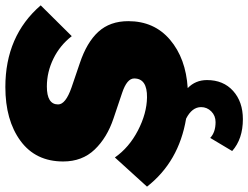

<svg xmlns="http://www.w3.org/2000/svg" viewBox="-134 -585 927 717"><g transform="rotate(-90 329.5 -226.5)"><path d="M452 -392Q530 -366 569.5 -322.5Q609 -279 609 -211Q609 -114 539.5 -55Q470 4 359 11Q389 40 389 83Q389 144 348.5 180.5Q308 217 243 217Q169 217 124 177L173 95Q194 115 232 115Q256 115 272 99Q288 83 288 61Q288 27 245 5Q84 -22 -9 -141L100 -261Q137 -208 200.5 -175Q264 -142 324 -141Q395 -140 395 -189Q395 -216 341 -234L246 -266Q174 -290 129.5 -336.5Q85 -383 85 -454Q85 -557 162 -613.5Q239 -670 363 -670Q554 -670 668 -538L553 -422Q519 -466 469 -490.5Q419 -515 365 -515Q298 -515 298 -473Q298 -445 361 -423Z"/></g></svg>

Font: Elaine Sans ExtraBold
Style: Italic
Weight: 800
Italic angle: -13°
Designer: Wei Huang
Foundry: Wei Huang
Version: Version 2.001;December 24, 2019;FontCreator 12.0.0.2547 64-b